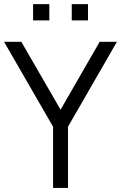

<svg xmlns="http://www.w3.org/2000/svg" viewBox="-20 -926 596 946"><path d="M333.5 -825.5V-905.5H413.5V-825.5ZM143 -825.5V-905.5H223V-825.5ZM241.5 0V-301.5L0 -720H85L278.5 -385.5L471 -720H556L315 -301.5V0Z"/></svg>

Font: Vela Sans
Style: Regular
Weight: 400
Designer: Principal design: Mikhail Sharanda - project Manrope.
Design modification: Ravid Balaliev
Foundry: Mikhail Sharanda
Version: Version 1.001